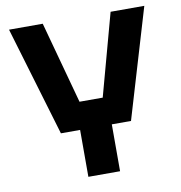

<svg xmlns="http://www.w3.org/2000/svg" viewBox="-79 -773 798 847"><g transform="rotate(-10 320.0 -350.0)"><path d="M249 0V-210H163L17 -700H168L268 -333H372L472 -700H623L477 -210H391V0Z"/></g></svg>

Font: Tektur SemiBold
Style: Regular
Weight: 600
Designer: Adam Jagosz
Foundry: Adam Jagosz
Version: Version 1.005;gftools[0.9.30]